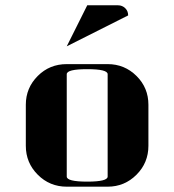

<svg xmlns="http://www.w3.org/2000/svg" viewBox="-20 -702 655 722"><path d="M77.1 -308.1Q77.1 -371.6 122.1 -416.5Q166.5 -460.9 231 -460.9H384.8Q448.7 -460.9 493.7 -416Q538.1 -371.6 538.1 -308.1V-153.8Q538.1 -89.8 493.2 -44.9Q448.2 0 384.8 0H231Q167 0 122.1 -44.9Q77.1 -89.8 77.1 -153.8ZM231 -38.1Q231 -19 308.1 -19Q384.8 -19 384.8 -38.1V-422.9Q384.8 -441.9 308.1 -441.9Q231 -441.9 231 -422.9ZM231 -527.8 308.1 -682.1H423.8Q439.9 -682.1 451.2 -670.9Q461.9 -660.2 461.9 -644Z"/></svg>

Font: Hjet
Style: Regular
Weight: 400
Designer: T. Christopher White
Version: Version 1.2